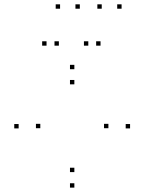

<svg xmlns="http://www.w3.org/2000/svg" viewBox="-20 -836 660 878"><path d="M574.8 -248.8V-268.8H554.8V-248.8ZM320 -519.5V-539.5H300V-519.5ZM65.2 -248.8V-268.8H45.2V-248.8ZM320 22V2H300V22ZM164.3 -249.7V-269.7H144.3V-249.7ZM320 -450.3V-470.3H300V-450.3ZM475.7 -249.7V-269.7H455.7V-249.7ZM320 -49V-69H300V-49ZM439.7 -627.2V-647.2H419.7V-627.2ZM536 -796.2V-816.2H516V-796.2ZM445.2 -796.2V-816.2H425.2V-796.2ZM383.8 -627.2V-647.2H363.8V-627.2ZM249.2 -627.2V-647.2H229.2V-627.2ZM345 -796.2V-816.2H325V-796.2ZM254.7 -796.2V-816.2H234.7V-796.2ZM192.8 -627.2V-647.2H172.8V-627.2Z"/></svg>

Font: Monaspace Xenon Dots Var
Style: Regular
Weight: 400
Designer: Riley Cran and the Lettermatic Team
Version: Version 1.100 (Monaspace Xenon Dots)